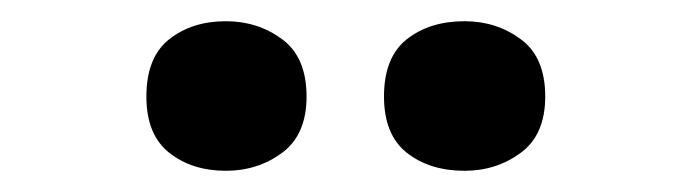

<svg xmlns="http://www.w3.org/2000/svg" viewBox="-20 -779 637 181"><path d="M118 -688Q118 -725 139.5 -742Q161 -759 193 -759Q223 -759 246 -742Q269 -725 269 -688Q269 -652 246 -635Q223 -618 193 -618Q161 -618 139.5 -635Q118 -652 118 -688ZM342 -688Q342 -725 363.5 -742Q385 -759 418 -759Q448 -759 471 -742Q494 -725 494 -688Q494 -652 471 -635Q448 -618 418 -618Q385 -618 363.5 -635Q342 -652 342 -688Z"/></svg>

Font: Noto Sans Syriac ExtraBold
Style: Regular
Weight: 800
Designer: Patrick Giasson and the Monotype Design Team
Foundry: Monotype Imaging Inc.
Version: Version 3.000; ttfautohint (v1.8.4.7-5d5b)